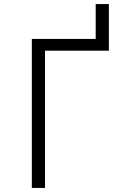

<svg xmlns="http://www.w3.org/2000/svg" viewBox="-20 -927 640 947"><path d="M137 0V-735H452V-907H517V-677H202V0Z"/></svg>

Font: Iosevka Aile Light
Style: Regular
Weight: 300
Designer: Belleve Invis
Foundry: Belleve Invis
Version: Version 27.3.5; ttfautohint (v1.8.4)